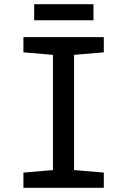

<svg xmlns="http://www.w3.org/2000/svg" viewBox="-20 -890 603 910"><path d="M142 -794H423V-870H142ZM91 0H472V-72L331 -84V-630L472 -642V-714H91V-642L231 -630V-84L91 -72Z"/></svg>

Font: Noto Sans Mono SemiCondensed Medium
Style: Regular
Weight: 500
Width: 4
Designer: Monotype Design Team
Foundry: Monotype Imaging Inc.
Version: Version 2.014